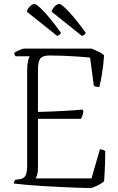

<svg xmlns="http://www.w3.org/2000/svg" viewBox="-20 -956 601 976"><path d="M442 0Q420 0 381.5 -1.5Q343 -3 296.5 -5Q250 -7 202.5 -10Q155 -13 115 -16.5Q75 -20 50 -23Q50 -28 52.5 -33.5Q55 -39 57 -42L80 -45Q98 -47 108 -60.5Q118 -74 118 -116V-599Q118 -627 122.5 -645.5Q127 -664 131 -670H59Q57 -673 55 -676.5Q53 -680 52 -687Q58 -692 76.5 -700.5Q95 -709 102 -709H445Q463 -702 480.5 -693.5Q498 -685 509 -675Q506 -626 498.5 -581.5Q491 -537 485 -514Q465 -514 457 -520L438 -663Q413 -666 376.5 -668.5Q340 -671 302 -672.5Q264 -674 233 -674Q195 -674 184 -657Q173 -640 173 -604V-387Q248 -389 301.5 -392Q355 -395 398 -399L404 -392Q402 -377 398.5 -367Q395 -357 392 -352H173V-104Q173 -85 169.5 -70Q166 -55 161 -49H445L488 -197Q497 -197 505 -193.5Q513 -190 515 -188Q515 -170 514 -128Q513 -86 509 -34Q496 -23 475.5 -13Q455 -3 442 0ZM271 -773 116 -897Q121 -913 133 -924.5Q145 -936 155 -936Q167 -936 204.5 -896Q242 -856 290 -789Q286 -779 271 -773ZM397 -773 242 -897Q247 -913 259 -924.5Q271 -936 281 -936Q293 -936 330.5 -896Q368 -856 416 -789Q412 -779 397 -773Z"/></svg>

Font: Texturina 72pt Thin
Style: Regular
Weight: 100
Designer: Guillermo Torres Carreño
Foundry: Omnibus-Type
Version: Version 1.002; ttfautohint (v1.8.3)